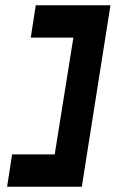

<svg xmlns="http://www.w3.org/2000/svg" viewBox="-20 -640 440 730"><path d="M26 -53 7 70H291L400 -620H116L97 -497H259L188 -53Z"/></svg>

Font: Charger Sport
Style: UltNrwObl
Weight: 1000
Designer: Jasper
Foundry: Cannot Into Space Fonts
Version: Version 1.1